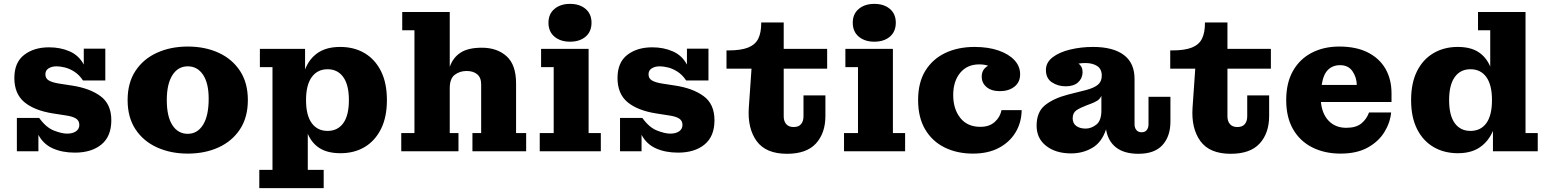

<svg xmlns="http://www.w3.org/2000/svg" viewBox="-20 -780 7981 990"><path d="M67 0V-172H182Q217 -123 257.5 -107Q298 -91 326 -91Q355 -91 372 -103Q389 -115 389 -136Q389 -158 371.5 -169Q354 -180 318 -185L254 -195Q158 -210 106 -253Q54 -296 54 -378Q54 -458 104.5 -497Q155 -536 233 -536Q292 -536 339.5 -515Q387 -494 412 -447V-529H523V-365H408Q388 -395 362.5 -411Q337 -427 313 -432.5Q289 -438 272 -438Q247 -438 230.5 -427.5Q214 -417 214 -397Q214 -376 231 -365.5Q248 -355 285 -349L350 -339Q443 -325 498.5 -284Q554 -243 554 -160Q554 -77 503 -35Q452 7 366 7Q301 7 252 -15Q203 -37 178 -85V0Z M948 12Q860 12 789.5 -20Q719 -52 678.5 -113.5Q638 -175 638 -264Q638 -353 678.5 -414.5Q719 -476 789.5 -508Q860 -540 948 -540Q1037 -540 1107 -508Q1177 -476 1217.5 -414.5Q1258 -353 1258 -264Q1258 -175 1217.5 -113.5Q1177 -52 1107 -20Q1037 12 948 12ZM948 -90Q998 -90 1027 -136.5Q1056 -183 1056 -271Q1056 -351 1027 -394.5Q998 -438 948 -438Q898 -438 869 -392.5Q840 -347 840 -264Q840 -179 869 -134.5Q898 -90 948 -90Z M1317 190V96H1385V-434H1320V-528H1553V-422Q1575 -478 1619.5 -508Q1664 -538 1734 -538Q1806 -538 1860 -506Q1914 -474 1944.5 -413Q1975 -352 1975 -264Q1975 -176 1944.5 -115Q1914 -54 1860.5 -22Q1807 10 1736 10Q1670 10 1629 -15.5Q1588 -41 1567 -90V96H1649V190ZM1669 -105Q1721 -105 1750 -145Q1779 -185 1779 -264Q1779 -342 1750 -382.5Q1721 -423 1669 -423Q1617 -423 1587.5 -382.5Q1558 -342 1558 -264Q1558 -185 1587.5 -145Q1617 -105 1669 -105Z M2049 0V-94H2117V-624H2054V-718H2299V-435Q2315 -482 2354 -508Q2393 -534 2465 -534Q2543 -534 2592 -490Q2641 -446 2641 -350V-94H2693V0H2416V-94H2461V-345Q2461 -380 2440.5 -397Q2420 -414 2386 -414Q2351 -414 2325 -394.5Q2299 -375 2299 -325V-94H2344V0Z M2919 -565Q2870 -565 2839 -591Q2808 -617 2808 -663Q2808 -708 2839 -734Q2870 -760 2919 -760Q2969 -760 2999.5 -734Q3030 -708 3030 -663Q3030 -617 2999.5 -591Q2969 -565 2919 -565ZM2763 0V-94H2835V-434H2770V-528H3015V-94H3078V0Z M3177 0V-172H3292Q3327 -123 3367.5 -107Q3408 -91 3436 -91Q3465 -91 3482 -103Q3499 -115 3499 -136Q3499 -158 3481.5 -169Q3464 -180 3428 -185L3364 -195Q3268 -210 3216 -253Q3164 -296 3164 -378Q3164 -458 3214.5 -497Q3265 -536 3343 -536Q3402 -536 3449.5 -515Q3497 -494 3522 -447V-529H3633V-365H3518Q3498 -395 3472.5 -411Q3447 -427 3423 -432.5Q3399 -438 3382 -438Q3357 -438 3340.5 -427.5Q3324 -417 3324 -397Q3324 -376 3341 -365.5Q3358 -355 3395 -349L3460 -339Q3553 -325 3608.5 -284Q3664 -243 3664 -160Q3664 -77 3613 -35Q3562 7 3476 7Q3411 7 3362 -15Q3313 -37 3288 -85V0Z M4038 13Q3929 13 3881.5 -52.5Q3834 -118 3841 -224L3855 -426H3726V-520H3735Q3801 -520 3838 -535Q3875 -550 3890 -581Q3905 -612 3905 -660V-664H4021V-528H4245V-426H4021V-180Q4021 -155 4034 -140Q4047 -125 4072 -125Q4098 -125 4110.5 -140Q4123 -155 4123 -180V-288H4236V-182Q4236 -94 4187.5 -40.5Q4139 13 4038 13Z M4488 -565Q4439 -565 4408 -591Q4377 -617 4377 -663Q4377 -708 4408 -734Q4439 -760 4488 -760Q4538 -760 4568.5 -734Q4599 -708 4599 -663Q4599 -617 4568.5 -591Q4538 -565 4488 -565ZM4332 0V-94H4404V-434H4339V-528H4584V-94H4647V0Z M4997 12Q4915 12 4851 -19.5Q4787 -51 4750.5 -112.5Q4714 -174 4714 -264Q4714 -355 4751.5 -415.5Q4789 -476 4854.5 -507Q4920 -538 5005 -538Q5076 -538 5129 -519.5Q5182 -501 5211 -469.5Q5240 -438 5240 -397Q5240 -356 5210.5 -333Q5181 -310 5136 -310Q5092 -310 5067 -331Q5042 -352 5042 -385Q5042 -423 5075 -441Q5056 -448 5029 -448Q4967 -448 4931 -404.5Q4895 -361 4895 -290Q4895 -218 4931.5 -172Q4968 -126 5035 -126Q5081 -126 5109 -151Q5137 -176 5144 -212H5248Q5247 -148 5216.5 -97.5Q5186 -47 5130.5 -17.5Q5075 12 4997 12Z M5503 11Q5424 11 5374.5 -27.5Q5325 -66 5325 -132Q5325 -203 5369 -238Q5413 -273 5486 -292L5581 -316Q5622 -327 5641.5 -343.5Q5661 -360 5661 -390Q5661 -424 5637.5 -439.5Q5614 -455 5576 -455Q5557 -455 5541 -452Q5563 -436 5562 -406Q5561 -375 5538.5 -355Q5516 -335 5475 -335Q5435 -335 5404 -355.5Q5373 -376 5373 -419Q5373 -458 5407.5 -484.5Q5442 -511 5498 -524.5Q5554 -538 5616 -538Q5720 -538 5775.5 -496Q5831 -454 5830 -370V-139Q5830 -121 5839.5 -109.5Q5849 -98 5866 -98Q5884 -98 5893 -109.5Q5902 -121 5902 -139V-281H6015V-153Q6015 -77 5974 -32Q5933 13 5850 13Q5777 13 5735 -19.5Q5693 -52 5683 -113Q5661 -46 5612 -17.5Q5563 11 5503 11ZM5511 -170Q5511 -144 5529.5 -130.5Q5548 -117 5578 -117Q5607 -117 5633 -137.5Q5659 -158 5659 -210V-286Q5652 -270 5638 -261Q5624 -252 5602 -244L5583 -237Q5549 -224 5530 -211Q5511 -198 5511 -170Z M6326 13Q6217 13 6169.5 -52.5Q6122 -118 6129 -224L6143 -426H6014V-520H6023Q6089 -520 6126 -535Q6163 -550 6178 -581Q6193 -612 6193 -660V-664H6309V-528H6533V-426H6309V-180Q6309 -155 6322 -140Q6335 -125 6360 -125Q6386 -125 6398.5 -140Q6411 -155 6411 -180V-288H6524V-182Q6524 -94 6475.5 -40.5Q6427 13 6326 13Z M6892 12Q6810 12 6746.5 -20Q6683 -52 6647.5 -113.5Q6612 -175 6612 -264Q6612 -353 6647 -414.5Q6682 -476 6744 -508Q6806 -540 6885 -540Q6973 -540 7033 -509.5Q7093 -479 7124 -425Q7155 -371 7155 -299V-254H6791Q6797 -192 6831.5 -156.5Q6866 -121 6922 -121Q6972 -121 6999.5 -143.5Q7027 -166 7039 -200H7153Q7148 -147 7118 -98.5Q7088 -50 7032 -19Q6976 12 6892 12ZM6976 -342Q6975 -382 6953.5 -413Q6932 -444 6890 -444Q6852 -444 6827.5 -420Q6803 -396 6795 -342Z M7497 10Q7426 10 7371.5 -22Q7317 -54 7286.5 -115Q7256 -176 7256 -264Q7256 -352 7286.5 -413Q7317 -474 7371.5 -506Q7426 -538 7496 -538Q7562 -538 7602.5 -512Q7643 -486 7664 -437V-624H7601V-718H7846V-94H7909V0H7678V-105Q7655 -51 7610.5 -20.5Q7566 10 7497 10ZM7562 -105Q7615 -105 7644 -145Q7673 -185 7673 -264Q7673 -342 7644 -382.5Q7615 -423 7562 -423Q7510 -423 7481 -382.5Q7452 -342 7452 -264Q7452 -185 7481 -145Q7510 -105 7562 -105Z"/></svg>

Font: Montagu Slab 16pt
Style: Bold
Weight: 700
Designer: Florian Karsten
Foundry: Florian Karsten
Version: Version 1.000; ttfautohint (v1.8.3)